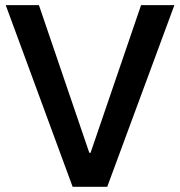

<svg xmlns="http://www.w3.org/2000/svg" viewBox="-20 -717 690 737"><path d="M327.6 -130.4 521.5 -697.3H649.4L391.6 0H258.8L2 -697.3H129.4L322.8 -130.4Z"/></svg>

Font: Estedad-FD SemiBold
Style: Regular
Weight: 600
Designer: Amin Abedi
Version: Version 7.3